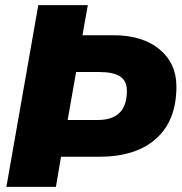

<svg xmlns="http://www.w3.org/2000/svg" viewBox="-20 -732 712 752"><path d="M671 -393Q671 -260 591.5 -189Q512 -118 368 -118H219L199 0H5L130 -712H324L303 -594H424Q538 -594 604.5 -539Q671 -484 671 -393ZM477 -376Q477 -415 450.5 -432.5Q424 -450 368 -450H278L245 -262H363Q477 -262 477 -376Z"/></svg>

Font: Creato Display Black
Style: Italic
Weight: 900
Italic angle: -10°
Version: Version 1.000